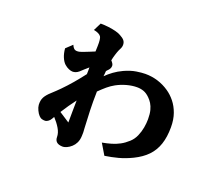

<svg xmlns="http://www.w3.org/2000/svg" viewBox="-117 -827 1234 1061"><g transform="rotate(20 500.0 -296.5)"><path d="M306.2 -651.9Q330.1 -651.9 353.5 -648.9Q377 -646 396 -641.1Q415 -636.2 425.8 -629.9Q445.8 -619.6 454.3 -609.1Q462.9 -598.6 462.9 -583Q462.9 -573.7 459.2 -564.5Q455.6 -555.2 450.2 -545.9Q445.3 -534.7 439.5 -515.9Q433.6 -497.1 430.7 -481Q437.5 -474.1 441.7 -467Q445.8 -460 445.8 -454.1Q445.8 -444.8 442.1 -438Q438.5 -431.2 433.1 -425.8Q430.7 -423.8 428.2 -420.9L423.3 -415Q422.9 -407.7 422.1 -399.9Q421.4 -392.1 420.4 -383.8Q438.5 -401.9 461.2 -418.5Q483.9 -435.1 512.2 -448.2Q549.8 -465.3 581.3 -470.2Q612.8 -475.1 633.8 -475.1Q672.9 -475.1 708 -464.1Q743.2 -453.1 773.9 -432.1Q799.8 -414.6 820.8 -388.4Q841.8 -362.3 854.5 -326.9Q867.2 -291.5 867.2 -246.1Q867.2 -188.5 852.8 -145.8Q838.4 -103 808.6 -72Q778.8 -41 731.9 -18.1Q690.4 2 652.3 12Q614.3 22 575.2 27.8L537.1 -36.1Q566.4 -41.5 591.1 -48.8Q615.7 -56.2 637.9 -68.1Q660.2 -80.1 682.1 -100.1Q701.7 -118.2 712.6 -143.3Q723.6 -168.5 728.3 -195.1Q732.9 -221.7 732.9 -244.1Q732.9 -275.9 727.3 -297.1Q721.7 -318.4 712.4 -333.3Q703.1 -348.1 691.9 -358.9Q673.8 -377 655.5 -383.5Q637.2 -390.1 616.2 -390.1Q587.9 -390.1 556.4 -381.6Q524.9 -373 497.1 -357.9Q475.1 -345.7 456.5 -330.1Q438 -314.5 415 -292V-284.2Q413.6 -232.9 415.3 -180.7Q417 -128.4 419.9 -78.1Q420.9 -65.9 421.4 -54.4Q421.9 -43 420.9 -33.2Q420.4 -21 418 -10.5Q415.5 0 411.1 8.8Q403.8 23.9 391.1 35.4Q378.4 46.9 364.5 53.2Q350.6 59.6 337.9 59.1Q315.4 58.1 304.7 48.1Q293.9 38.1 293.9 20Q293.9 -4.4 278.6 -30Q263.2 -55.7 241.2 -79.1L237.3 -72.3Q235.4 -68.8 232.9 -64.9Q228 -56.2 219.2 -49.6Q210.4 -43 202.1 -42Q192.9 -41.5 182.6 -44.2Q172.4 -46.9 164.1 -56.2Q154.8 -65.9 147 -82.5Q139.2 -99.1 138.2 -112.8Q136.7 -140.1 146.7 -158.4Q156.7 -176.8 179.2 -196.8Q191.9 -208 202.9 -219Q213.9 -230 223.1 -238.8Q251 -267.1 278.1 -298.8Q305.2 -330.6 330.1 -363.3Q330.6 -373 330.6 -383.3V-402.8Q318.8 -393.1 307.6 -382.8Q296.4 -372.6 287.1 -363.8Q277.8 -356 268.6 -352.5Q259.3 -349.1 251 -349.1Q241.2 -349.1 228 -354.5Q214.8 -359.9 202.1 -371.1Q189.5 -382.3 179.9 -404.5Q170.4 -426.8 168 -456.1L204.1 -490.2Q210 -476.6 217 -470.2Q224.1 -463.9 235.8 -463.9Q243.7 -463.9 252 -466.1Q260.3 -468.3 270 -472.2Q283.2 -477.1 301 -484.4Q318.8 -491.7 332 -497.1Q332.5 -505.4 332.5 -512.9Q332.5 -520.5 333 -527.8Q334.5 -572.8 326.2 -585Q315.4 -600.1 283.2 -606ZM325.2 -77.1Q325.2 -108.4 325.7 -141.4Q326.2 -174.3 326.7 -207Q310.1 -185.5 294.9 -163.3Q279.8 -141.1 264.2 -116.7Z"/></g></svg>

Font: BIZ UDMincho
Style: Bold
Weight: 700
Monospace: yes
Designer: TypeBank Co., Ltd.
Foundry: Morisawa Inc.
Version: Version 1.06